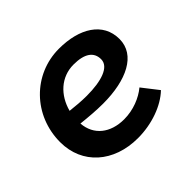

<svg xmlns="http://www.w3.org/2000/svg" viewBox="-129 -691 865 865"><g transform="rotate(-45 303.0 -258.5)"><path d="M303 10C392 10 478 -21 529 -70L469 -147C433 -117 378 -94 319 -94C232 -94 172 -141 166 -220C212 -215 258 -211 302 -211C451 -211 560 -263 560 -365C560 -470 466 -527 336 -527C172 -527 42 -395 42 -225C42 -85 149 10 303 10ZM172 -295C193 -374 252 -430 332 -430C402 -430 437 -405 437 -359C437 -310 368 -288 275 -288C241 -288 206 -291 172 -295Z"/></g></svg>

Font: Fixel Display SemiBold
Style: Italic
Weight: 600
Italic angle: -10°
Designer: AlfaBravo + MacPaw
Foundry: Kyrylo Tkachov, Marchela Mozhyna, Serhii Makarenko, Maria Weinstein, Zakhar Kryvoshyya
Version: Version 1.210;Glyphs 3.2 (3217)